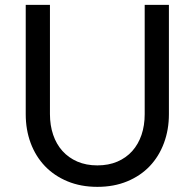

<svg xmlns="http://www.w3.org/2000/svg" viewBox="-20 -736 776 765"><path d="M368 -77Q412.5 -77 447.5 -92Q482.5 -107 506.8 -134Q531 -161 543.8 -198.5Q556.5 -236 556.5 -281V-716.5H653V-281Q653 -219 633.2 -166Q613.5 -113 576.8 -74.2Q540 -35.5 487 -13.5Q434 8.5 368 8.5Q302 8.5 249 -13.5Q196 -35.5 159 -74.2Q122 -113 102.2 -166Q82.5 -219 82.5 -281V-716.5H179V-281.5Q179 -236.5 191.8 -199Q204.5 -161.5 228.8 -134.5Q253 -107.5 288.2 -92.2Q323.5 -77 368 -77Z"/></svg>

Font: TypoPRO Lato
Style: Regular
Weight: 400
Designer: Lukasz Dziedzic with Adam Twardoch and Botio Nikoltchev
Foundry: tyPoland Lukasz Dziedzic
Version: Version 2.010; 2014-09-01; http://www.latofonts.com/